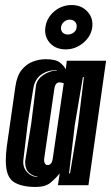

<svg xmlns="http://www.w3.org/2000/svg" viewBox="-20 -735 441 762"><path d="M122 7Q64 7 33.5 -13.5Q3 -34 3 -98Q3 -111 4 -124.5Q5 -138 7 -154L41 -391Q47 -434 66 -457.5Q85 -481 110.5 -490.5Q136 -500 161 -500Q201 -500 217.5 -487Q234 -474 241 -460L245 -494H401L331 0H210L217 -47Q201 -27 180.5 -10Q160 7 122 7ZM128 -33V-35Q112 -35 96 -49Q80 -63 80 -89Q80 -92 80 -95.5Q80 -99 81 -102L104 -245L122 -389Q124 -418 151 -436.5Q178 -455 205 -455V-457Q170 -457 144 -439Q118 -421 112 -383L90 -245L73 -103Q69 -72 87 -52.5Q105 -33 128 -33ZM254 -47H258L290 -240L313 -429H309L277 -240ZM169 -80Q177 -80 182.5 -86.5Q188 -93 190 -110L233 -405L228 -406Q225 -407 222 -407.5Q219 -408 216 -408Q208 -408 202.5 -401.5Q197 -395 195 -378L156 -110Q155 -106 155 -99Q155 -92 158 -87Q161 -80 169 -80ZM241 -539Q201 -539 178 -564.5Q155 -590 160 -626Q165 -664 195 -689.5Q225 -715 265 -715Q303 -715 327 -689Q351 -663 346 -626Q341 -590 310 -564.5Q279 -539 241 -539ZM249 -598Q262 -598 272.5 -606Q283 -614 284 -626Q286 -640 278 -648.5Q270 -657 257 -657Q244 -657 234 -648.5Q224 -640 222 -626Q221 -614 228.5 -606Q236 -598 249 -598Z"/></svg>

Font: Alumni Sans Inline One
Style: Italic
Weight: 400
Italic angle: -8°
Designer: Robert E. Leuschke
Foundry: Robert E. Leuschke
Version: Version 1.100; ttfautohint (v1.8.3)